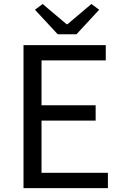

<svg xmlns="http://www.w3.org/2000/svg" viewBox="-20 -965 629 985"><path d="M100.6 0V-733.4H522.6V-655.2H193V-425.1H470.7V-346.4H193V-78.6H533.6V0ZM276.1 -789.2 159.4 -915 198.8 -944.5 321.7 -840.7H326.1L449 -944.5L488.7 -915L372.3 -789.2Z"/></svg>

Font: Noto Sans TC Thin
Style: Regular
Weight: 100
Designer: Ryoko NISHIZUKA 西塚涼子 (kana, bopomofo & ideographs); Paul D. Hunt (Latin, Greek & Cyrillic); Sandoll Communications 산돌커뮤니
Foundry: Adobe
Version: Version 2.004-H2;hotconv 1.0.118;makeotfexe 2.5.65603